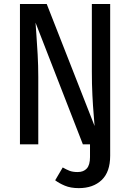

<svg xmlns="http://www.w3.org/2000/svg" viewBox="-20 -727 655 967"><path d="M397.4 0 159 -612.8Q160 -594.9 163.3 -551.5Q166.7 -508.2 169.7 -452.1Q172.8 -395.9 172.8 -340V0H80.5V-706.7H215.4L456.4 -92.3Q455.4 -109.7 451.8 -150.5Q448.2 -191.3 445.4 -247.2Q442.6 -303.1 442.6 -366.7V-706.7H534.9V57.4Q534.9 139 492.1 179.7Q449.2 220.5 376.9 220.5Q335.9 220.5 306.7 208.2Q277.4 195.9 257.9 181L295.9 116.4Q313.8 126.7 330 133.1Q346.2 139.5 371.3 139.5Q401 139.5 417.2 121.5Q433.3 103.6 433.3 64.1V0Z"/></svg>

Font: Fira Code Retina
Style: Regular
Weight: 450
Monospace: yes
Designer: Carrois Corporate, Edenspiekermann AG, Nikita Prokopov
Foundry: Carrois Corporate, Edenspiekermann AG, Nikita Prokopov
Version: Version 6.002